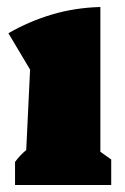

<svg xmlns="http://www.w3.org/2000/svg" viewBox="-20 -529 356 549"><path d="M23 0V-66Q37 -85 55 -100L66 -330L4 -434Q63 -468 128.5 -487.5Q194 -507 267 -509V-95L298 -73V0Z"/></svg>

Font: Piazzolla Black
Style: Regular
Weight: 900
Designer: Juan Pablo del Peral
Foundry: Huerta Tipografica
Version: Version 1.330